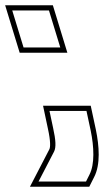

<svg xmlns="http://www.w3.org/2000/svg" viewBox="-206 -554 400 732"><path d="M-3.7 -67 -17.3 -131H123.7L140 -55C152.3 5 155.8 72 135 112L122 138H-59L0.1 24C8.2 8 7 -19 -3.7 -67ZM-137.9 -444 -159.3 -514H-19.3L2.1 -444L2.4 -443L23.8 -373H-116.2L-137.6 -443ZM-23.2 -62.8C-12.6 -14.8 -14 7.6 -17.7 14.9L-91.9 158H134.3L152.9 121.1C177.7 73.3 172.2 2.5 159.6 -59.1L139.9 -151H-41.9ZM-186.4 -534 -131 -353H50.8L-4.5 -534Z"/></svg>

Font: Nordica Plus
Style: NordicaClassicRgExtOpOblOl
Weight: 500
Version: Version 1.01